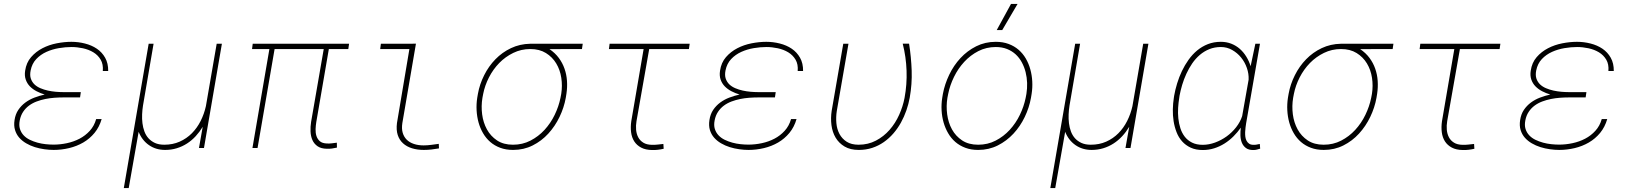

<svg xmlns="http://www.w3.org/2000/svg" viewBox="-20 -750 8257 973"><path d="M53.7 -141.6Q58.1 -171.4 72.8 -193.1Q87.4 -214.8 108.2 -230.2Q128.9 -245.6 154.5 -255.4Q180.2 -265.1 206.5 -271Q185.1 -277.3 165.3 -287.6Q145.5 -297.9 131.3 -312.5Q117.2 -327.1 110.4 -346.9Q103.5 -366.7 107.4 -391.6Q113.3 -432.6 137.5 -460.4Q161.6 -488.3 195.1 -505.6Q228.5 -522.9 267.3 -530.5Q306.2 -538.1 341.8 -538.1Q376.5 -538.1 410.4 -529.5Q444.3 -521 470.7 -503.2Q497.1 -485.4 512.9 -457.3Q528.8 -429.2 528.3 -390.1H501Q503.9 -424.3 490.2 -447.5Q476.6 -470.7 453.1 -484.9Q429.7 -499 400.1 -505.4Q370.6 -511.7 342.3 -511.7Q312 -511.7 278.6 -506.1Q245.1 -500.5 215.3 -487.1Q185.5 -473.6 163.8 -450.7Q142.1 -427.7 135.3 -393.1Q130.4 -369.1 136.2 -351.8Q142.1 -334.5 154.5 -322.5Q167 -310.5 184.8 -303Q202.6 -295.4 222.7 -291Q242.7 -286.6 262.7 -284.9Q282.7 -283.2 299.8 -283.2H389.6L385.7 -256.3H299.8Q278.8 -256.3 255.6 -254.6Q232.4 -252.9 209.7 -248.3Q187 -243.7 165.5 -235.6Q144 -227.5 126.7 -214.6Q109.4 -201.7 97.2 -183.3Q85 -165 80.1 -140.1Q75.2 -115.2 81.1 -96.7Q86.9 -78.1 99.6 -64.5Q112.3 -50.8 130.9 -41.7Q149.4 -32.7 169.9 -27.1Q190.4 -21.5 211.7 -19.3Q232.9 -17.1 251.5 -17.1Q284.7 -17.1 319.1 -24.4Q353.5 -31.7 383.1 -47.1Q412.6 -62.5 435.1 -87.2Q457.5 -111.8 467.3 -146.5H495.1Q483.4 -106 459 -76.4Q434.6 -46.9 401.9 -27.8Q369.1 -8.8 330.3 0.5Q291.5 9.8 252 9.8Q229.5 9.8 204.8 6.3Q180.2 2.9 156.7 -4.4Q133.3 -11.7 112.8 -23.7Q92.3 -35.6 77.6 -52.2Q63 -68.8 56.2 -91.1Q49.3 -113.3 53.7 -141.6Z M758.3 -528.3 704.6 -214.8Q701.2 -193.4 700.2 -170.4Q699.2 -147.5 701.9 -125.5Q704.6 -103.5 711.9 -83.7Q719.2 -64 732.4 -49.3Q745.6 -34.7 765.1 -25.6Q784.7 -16.6 812.5 -16.6Q855.5 -16.6 890.6 -32.2Q925.8 -47.9 952.4 -74.7Q979 -101.6 996.8 -137Q1014.6 -172.4 1023.4 -211.9L1078.1 -528.3H1104.5L1013.7 0H988.3L1007.3 -107.4Q991.7 -81.5 971.7 -59.8Q951.7 -38.1 927.7 -22.7Q903.8 -7.3 876 1.2Q848.1 9.8 816.9 9.8Q770 9.8 734.9 -14.6Q699.7 -39.1 682.6 -82L632.3 203.1H607.4L733.4 -528.3Z M1745.1 -501.5H1646.5L1583 -132.3Q1580.1 -114.7 1579.3 -95.7Q1578.6 -76.7 1583.7 -60.8Q1588.9 -44.9 1600.8 -34.4Q1612.8 -23.9 1635.7 -22.9Q1648.4 -22 1661.4 -23.7Q1674.3 -25.4 1687 -26.9L1687.5 -2Q1674.8 1 1662.1 2.7Q1649.4 4.4 1636.7 3.9Q1606.9 3.4 1589.4 -8.8Q1571.8 -21 1563.2 -40.3Q1554.7 -59.6 1553.7 -83.7Q1552.7 -107.9 1556.6 -132.3L1620.6 -501.5H1371.6L1285.2 0H1259.3L1345.2 -501.5H1257.3L1260.7 -528.3H1749Z M1910.2 -528.3H2057.6L2087.9 -528.8L2019 -126.5Q2014.6 -98.1 2020.8 -77.1Q2026.9 -56.2 2041.3 -42Q2055.7 -27.8 2077.6 -20.5Q2099.6 -13.2 2126.5 -13.2Q2146 -13.2 2165.3 -15.9Q2184.6 -18.6 2203.6 -21L2204.6 2Q2185.5 5.4 2166.5 7.6Q2147.5 9.8 2127.9 9.8Q2095.2 9.8 2068.1 1.5Q2041 -6.8 2022.5 -23.7Q2003.9 -40.5 1995.6 -65.9Q1987.3 -91.3 1991.7 -126.5L2054.7 -501.5H1906.7Z M2929.2 -501.5 2764.6 -501Q2793 -481.9 2811.8 -456.5Q2830.6 -431.2 2840.8 -401.9Q2851.1 -372.6 2853.3 -340.3Q2855.5 -308.1 2850.6 -275.4L2847.2 -254.4Q2838.4 -205.1 2815.7 -157.7Q2793 -110.4 2758.8 -73Q2724.6 -35.6 2679.4 -12.9Q2634.3 9.8 2580.1 9.8Q2543.9 9.8 2515.1 -1Q2486.3 -11.7 2464.6 -30.5Q2442.9 -49.3 2428 -75Q2413.1 -100.6 2405 -129.9Q2397 -159.2 2395.3 -190.9Q2393.6 -222.7 2398.4 -253.9L2401.9 -274.4Q2410.6 -323.2 2433.6 -368.9Q2456.5 -414.6 2490.7 -449.7Q2524.9 -484.9 2569.6 -506.1Q2614.3 -527.3 2667 -528.3H2933.1ZM2424.8 -253.9Q2418 -212.9 2423.3 -170.9Q2428.7 -128.9 2447.5 -94.5Q2466.3 -60.1 2499 -38.3Q2531.7 -16.6 2579.6 -16.6Q2627.9 -16.6 2668.2 -37.4Q2708.5 -58.1 2739.5 -91.8Q2770.5 -125.5 2791 -168Q2811.5 -210.4 2820.3 -253.9L2824.2 -274.4Q2830.6 -314.9 2824.5 -355.5Q2818.4 -396 2798.8 -428.5Q2779.3 -460.9 2746.6 -481.2Q2713.9 -501.5 2667.5 -501.5Q2621.1 -501.5 2581.1 -481.9Q2541 -462.4 2510 -430.7Q2479 -398.9 2458 -357.9Q2437 -316.9 2428.7 -274.4Z M3471.2 -501.5H3270L3205.6 -136.2Q3201.7 -113.3 3203.6 -92Q3205.6 -70.8 3214.4 -54.2Q3223.1 -37.6 3240 -27.1Q3256.8 -16.6 3283.2 -16.1Q3297.9 -15.6 3312.5 -17.3Q3327.1 -19 3341.8 -20.5L3343.3 3.9Q3328.6 7.3 3314 9Q3299.3 10.7 3284.7 10.3Q3251.5 9.8 3229.2 -2Q3207 -13.7 3194.3 -33.4Q3181.6 -53.2 3178.2 -79.6Q3174.8 -106 3179.2 -136.2L3241.7 -501.5H3065.9L3069.3 -528.3H3475.1Z M3575.2 -141.6Q3579.6 -171.4 3594.2 -193.1Q3608.9 -214.8 3629.6 -230.2Q3650.4 -245.6 3676 -255.4Q3701.7 -265.1 3728 -271Q3706.5 -277.3 3686.8 -287.6Q3667 -297.9 3652.8 -312.5Q3638.7 -327.1 3631.8 -346.9Q3625 -366.7 3628.9 -391.6Q3634.8 -432.6 3658.9 -460.4Q3683.1 -488.3 3716.6 -505.6Q3750 -522.9 3788.8 -530.5Q3827.6 -538.1 3863.3 -538.1Q3897.9 -538.1 3931.9 -529.5Q3965.8 -521 3992.2 -503.2Q4018.6 -485.4 4034.4 -457.3Q4050.3 -429.2 4049.8 -390.1H4022.5Q4025.4 -424.3 4011.7 -447.5Q3998 -470.7 3974.6 -484.9Q3951.2 -499 3921.6 -505.4Q3892.1 -511.7 3863.8 -511.7Q3833.5 -511.7 3800 -506.1Q3766.6 -500.5 3736.8 -487.1Q3707 -473.6 3685.3 -450.7Q3663.6 -427.7 3656.7 -393.1Q3651.9 -369.1 3657.7 -351.8Q3663.6 -334.5 3676 -322.5Q3688.5 -310.5 3706.3 -303Q3724.1 -295.4 3744.1 -291Q3764.2 -286.6 3784.2 -284.9Q3804.2 -283.2 3821.3 -283.2H3911.1L3907.2 -256.3H3821.3Q3800.3 -256.3 3777.1 -254.6Q3753.9 -252.9 3731.2 -248.3Q3708.5 -243.7 3687 -235.6Q3665.5 -227.5 3648.2 -214.6Q3630.9 -201.7 3618.7 -183.3Q3606.4 -165 3601.6 -140.1Q3596.7 -115.2 3602.5 -96.7Q3608.4 -78.1 3621.1 -64.5Q3633.8 -50.8 3652.3 -41.7Q3670.9 -32.7 3691.4 -27.1Q3711.9 -21.5 3733.2 -19.3Q3754.4 -17.1 3772.9 -17.1Q3806.2 -17.1 3840.6 -24.4Q3875 -31.7 3904.5 -47.1Q3934.1 -62.5 3956.5 -87.2Q3979 -111.8 3988.8 -146.5H4016.6Q4004.9 -106 3980.5 -76.4Q3956.1 -46.9 3923.3 -27.8Q3890.6 -8.8 3851.8 0.5Q3813 9.8 3773.4 9.8Q3751 9.8 3726.3 6.3Q3701.7 2.9 3678.2 -4.4Q3654.8 -11.7 3634.3 -23.7Q3613.8 -35.6 3599.1 -52.2Q3584.5 -68.8 3577.6 -91.1Q3570.8 -113.3 3575.2 -141.6Z M4279.8 -528.3 4220.7 -188Q4215.8 -156.7 4218.5 -126.2Q4221.2 -95.7 4234.1 -71.3Q4247.1 -46.9 4270.8 -31.7Q4294.4 -16.6 4331.1 -16.6Q4379.4 -16.6 4418.9 -37.4Q4458.5 -58.1 4488 -91.8Q4517.6 -125.5 4536.6 -168Q4555.7 -210.4 4564 -253.9Q4576.7 -322.3 4574.2 -391.8Q4571.8 -461.4 4554.7 -528.8H4586.9Q4597.7 -460.4 4600.1 -392.1Q4602.5 -323.7 4590.3 -255.4Q4584.5 -222.7 4573.2 -190.4Q4562 -158.2 4545.7 -128.7Q4529.3 -99.1 4507.6 -74Q4485.8 -48.8 4459 -30Q4432.1 -11.2 4400.4 -0.7Q4368.7 9.8 4332.5 9.8Q4289.1 9.8 4260.3 -7.3Q4231.4 -24.4 4214.8 -52.2Q4198.2 -80.1 4193.6 -115.7Q4189 -151.4 4194.8 -189L4253.4 -528.3Z M4758.3 -274.4Q4767.6 -323.7 4790.3 -371.1Q4813 -418.5 4847.4 -455.6Q4881.8 -492.7 4927 -515.4Q4972.2 -538.1 5026.4 -538.1Q5062.5 -538.1 5091.3 -527.3Q5120.1 -516.6 5141.8 -497.8Q5163.6 -479 5178.5 -453.4Q5193.4 -427.7 5201.4 -398.4Q5209.5 -369.1 5211.2 -337.4Q5212.9 -305.7 5208 -274.4L5204.6 -253.9Q5195.8 -204.6 5173.1 -157.2Q5150.4 -109.9 5116 -72.8Q5081.5 -35.6 5036.4 -12.9Q4991.2 9.8 4937 9.8Q4900.9 9.8 4872.1 -1Q4843.3 -11.7 4821.5 -30.5Q4799.8 -49.3 4784.9 -75Q4770 -100.6 4761.7 -129.9Q4753.4 -159.2 4751.7 -190.9Q4750 -222.7 4754.9 -253.9ZM4781.2 -253.9Q4774.4 -212.9 4780 -170.7Q4785.6 -128.4 4804.4 -94.2Q4823.2 -60.1 4856 -38.3Q4888.7 -16.6 4937 -16.6Q4985.4 -16.6 5025.6 -37.4Q5065.9 -58.1 5096.9 -91.8Q5127.9 -125.5 5148.4 -168Q5168.9 -210.4 5177.7 -253.9L5181.6 -274.4Q5186 -301.8 5185.1 -329.8Q5184.1 -357.9 5177.5 -384.3Q5170.9 -410.6 5158.4 -433.8Q5146 -457 5127.2 -474.4Q5108.4 -491.7 5083.3 -501.7Q5058.1 -511.7 5026.4 -511.7Q4978.5 -511.7 4938 -491Q4897.5 -470.2 4866.5 -436.5Q4835.4 -402.8 4814.7 -360.4Q4793.9 -317.9 4785.2 -274.4ZM5103.5 -730H5136.7L5059.1 -597.7H5031.2Z M5453.6 -528.3 5399.9 -214.8Q5396.5 -193.4 5395.5 -170.4Q5394.5 -147.5 5397.2 -125.5Q5399.9 -103.5 5407.2 -83.7Q5414.6 -64 5427.7 -49.3Q5440.9 -34.7 5460.4 -25.6Q5480 -16.6 5507.8 -16.6Q5550.8 -16.6 5585.9 -32.2Q5621.1 -47.9 5647.7 -74.7Q5674.3 -101.6 5692.1 -137Q5710 -172.4 5718.8 -211.9L5773.4 -528.3H5799.8L5709 0H5683.6L5702.6 -107.4Q5687 -81.5 5667 -59.8Q5647 -38.1 5623 -22.7Q5599.1 -7.3 5571.3 1.2Q5543.5 9.8 5512.2 9.8Q5465.3 9.8 5430.2 -14.6Q5395 -39.1 5377.9 -82L5327.6 203.1H5302.7L5428.7 -528.3Z M6365.2 -528.3 6294.9 -124.5Q6293.5 -115.7 6292 -104Q6290.5 -92.3 6290 -80.3Q6289.6 -68.4 6291 -57.1Q6292.5 -45.9 6297.1 -36.9Q6301.8 -27.8 6310.1 -22Q6318.4 -16.1 6332 -16.1Q6340.3 -15.6 6348.4 -17.3Q6356.4 -19 6364.3 -20.5L6366.2 3.4Q6357.9 5.9 6349.6 8.1Q6341.3 10.3 6332.5 10.3Q6308.1 10.7 6293.9 0Q6279.8 -10.7 6273.2 -27.3Q6266.6 -43.9 6266.1 -64.2Q6265.6 -84.5 6268.1 -103Q6251.5 -79.6 6230.7 -58.8Q6210 -38.1 6185.5 -22.7Q6161.1 -7.3 6133.3 1.5Q6105.5 10.3 6075.7 10.3Q6040 10.3 6014.2 -1.7Q5988.3 -13.7 5970.5 -33.7Q5952.6 -53.7 5942.4 -80.3Q5932.1 -106.9 5927.5 -136.2Q5922.9 -165.5 5923.6 -196Q5924.3 -226.6 5928.7 -254.4L5930.2 -264.6Q5935.5 -294.9 5945.3 -327.1Q5955.1 -359.4 5969.5 -389.6Q5983.9 -419.9 6003.2 -447Q6022.5 -474.1 6046.9 -494.4Q6071.3 -514.6 6101.3 -526.4Q6131.3 -538.1 6167 -538.1Q6195.3 -538.1 6219.7 -528.6Q6244.1 -519 6263.2 -502.2Q6282.2 -485.4 6296.1 -462.6Q6310.1 -439.9 6317.9 -414.1L6318.4 -417.5L6341.8 -528.3ZM5956.1 -254.4Q5952.1 -230.5 5950.4 -203.6Q5948.7 -176.8 5951.4 -150.4Q5954.1 -124 5961.9 -99.9Q5969.7 -75.7 5984.1 -57.1Q5998.5 -38.6 6021 -27.3Q6043.5 -16.1 6075.2 -16.1Q6106 -16.1 6137.5 -27.6Q6168.9 -39.1 6196.3 -58.8Q6223.6 -78.6 6244.4 -105.2Q6265.1 -131.8 6274.9 -161.6L6307.6 -346.2Q6309.1 -376 6298.8 -405.5Q6288.6 -435.1 6269.5 -458.5Q6250.5 -481.9 6224.1 -496.8Q6197.8 -511.7 6167 -511.7Q6135.3 -511.7 6108.6 -501Q6082 -490.2 6060.3 -471.7Q6038.6 -453.1 6021.7 -428.5Q6004.9 -403.8 5992.2 -376.2Q5979.5 -348.6 5970.9 -319.8Q5962.4 -291 5957.5 -264.6Z M7037.6 -501.5 6873 -501Q6901.4 -481.9 6920.2 -456.5Q6939 -431.2 6949.2 -401.9Q6959.5 -372.6 6961.7 -340.3Q6963.9 -308.1 6959 -275.4L6955.6 -254.4Q6946.8 -205.1 6924.1 -157.7Q6901.4 -110.4 6867.2 -73Q6833 -35.6 6787.8 -12.9Q6742.7 9.8 6688.5 9.8Q6652.3 9.8 6623.5 -1Q6594.7 -11.7 6573 -30.5Q6551.3 -49.3 6536.4 -75Q6521.5 -100.6 6513.4 -129.9Q6505.4 -159.2 6503.7 -190.9Q6502 -222.7 6506.8 -253.9L6510.3 -274.4Q6519 -323.2 6542 -368.9Q6564.9 -414.6 6599.1 -449.7Q6633.3 -484.9 6678 -506.1Q6722.7 -527.3 6775.4 -528.3H7041.5ZM6533.2 -253.9Q6526.4 -212.9 6531.7 -170.9Q6537.1 -128.9 6555.9 -94.5Q6574.7 -60.1 6607.4 -38.3Q6640.1 -16.6 6688 -16.6Q6736.3 -16.6 6776.6 -37.4Q6816.9 -58.1 6847.9 -91.8Q6878.9 -125.5 6899.4 -168Q6919.9 -210.4 6928.7 -253.9L6932.6 -274.4Q6939 -314.9 6932.9 -355.5Q6926.8 -396 6907.2 -428.5Q6887.7 -460.9 6855 -481.2Q6822.3 -501.5 6775.9 -501.5Q6729.5 -501.5 6689.5 -481.9Q6649.4 -462.4 6618.4 -430.7Q6587.4 -398.9 6566.4 -357.9Q6545.4 -316.9 6537.1 -274.4Z M7579.6 -501.5H7378.4L7314 -136.2Q7310.1 -113.3 7312 -92Q7314 -70.8 7322.8 -54.2Q7331.5 -37.6 7348.4 -27.1Q7365.2 -16.6 7391.6 -16.1Q7406.2 -15.6 7420.9 -17.3Q7435.5 -19 7450.2 -20.5L7451.7 3.9Q7437 7.3 7422.4 9Q7407.7 10.7 7393.1 10.3Q7359.9 9.8 7337.6 -2Q7315.4 -13.7 7302.7 -33.4Q7290 -53.2 7286.6 -79.6Q7283.2 -106 7287.6 -136.2L7350.1 -501.5H7174.3L7177.7 -528.3H7583.5Z M7683.6 -141.6Q7688 -171.4 7702.6 -193.1Q7717.3 -214.8 7738 -230.2Q7758.8 -245.6 7784.4 -255.4Q7810.1 -265.1 7836.4 -271Q7814.9 -277.3 7795.2 -287.6Q7775.4 -297.9 7761.2 -312.5Q7747.1 -327.1 7740.2 -346.9Q7733.4 -366.7 7737.3 -391.6Q7743.2 -432.6 7767.3 -460.4Q7791.5 -488.3 7825 -505.6Q7858.4 -522.9 7897.2 -530.5Q7936 -538.1 7971.7 -538.1Q8006.3 -538.1 8040.3 -529.5Q8074.2 -521 8100.6 -503.2Q8127 -485.4 8142.8 -457.3Q8158.7 -429.2 8158.2 -390.1H8130.9Q8133.8 -424.3 8120.1 -447.5Q8106.4 -470.7 8083 -484.9Q8059.6 -499 8030 -505.4Q8000.5 -511.7 7972.2 -511.7Q7941.9 -511.7 7908.4 -506.1Q7875 -500.5 7845.2 -487.1Q7815.4 -473.6 7793.7 -450.7Q7772 -427.7 7765.1 -393.1Q7760.3 -369.1 7766.1 -351.8Q7772 -334.5 7784.4 -322.5Q7796.9 -310.5 7814.7 -303Q7832.5 -295.4 7852.5 -291Q7872.6 -286.6 7892.6 -284.9Q7912.6 -283.2 7929.7 -283.2H8019.5L8015.6 -256.3H7929.7Q7908.7 -256.3 7885.5 -254.6Q7862.3 -252.9 7839.6 -248.3Q7816.9 -243.7 7795.4 -235.6Q7773.9 -227.5 7756.6 -214.6Q7739.3 -201.7 7727.1 -183.3Q7714.8 -165 7710 -140.1Q7705.1 -115.2 7710.9 -96.7Q7716.8 -78.1 7729.5 -64.5Q7742.2 -50.8 7760.7 -41.7Q7779.3 -32.7 7799.8 -27.1Q7820.3 -21.5 7841.6 -19.3Q7862.8 -17.1 7881.3 -17.1Q7914.6 -17.1 7949 -24.4Q7983.4 -31.7 8012.9 -47.1Q8042.5 -62.5 8064.9 -87.2Q8087.4 -111.8 8097.2 -146.5H8125Q8113.3 -106 8088.9 -76.4Q8064.5 -46.9 8031.7 -27.8Q7999 -8.8 7960.2 0.5Q7921.4 9.8 7881.8 9.8Q7859.4 9.8 7834.7 6.3Q7810.1 2.9 7786.6 -4.4Q7763.2 -11.7 7742.7 -23.7Q7722.2 -35.6 7707.5 -52.2Q7692.9 -68.8 7686 -91.1Q7679.2 -113.3 7683.6 -141.6Z"/></svg>

Font: Roboto Mono Thin
Style: Italic
Weight: 250
Designer: Google
Version: Version 2.000985; 2015; ttfautohint (v1.3)